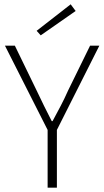

<svg xmlns="http://www.w3.org/2000/svg" viewBox="-20 -871 484 891"><path d="M201 0H244V-268L441 -659H398L296 -451C275 -403 250 -357 224 -309H220C195 -357 173 -403 150 -451L49 -659H3L201 -268ZM169 -707 331 -820 308 -851 150 -728Z"/></svg>

Font: Source Sans Pro Light
Style: Regular
Weight: 300
Designer: Paul D. Hunt
Foundry: Adobe Systems Incorporated
Version: Version 3.006;hotconv 1.0.111;makeotfexe 2.5.65597